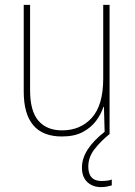

<svg xmlns="http://www.w3.org/2000/svg" viewBox="-20 -548 553 785"><path d="M428 -528V0H408L405 -111H403Q393 -81 372.5 -53.5Q352 -26 318 -8Q284 10 233 10Q77 10 77 -174V-528H103V-179Q103 -94 137 -54.5Q171 -15 234 -15Q309 -15 355.5 -66.5Q402 -118 402 -227V-528ZM341 133Q341 192 395 192Q407 192 419 190.5Q431 189 437 186V210Q430 212 418.5 214.5Q407 217 393 217Q359 217 337 196.5Q315 176 315 137Q315 63 409 -10L428 0Q391 30 366 62.5Q341 95 341 133Z"/></svg>

Font: Noto Sans Kannada SemiCondensed Thin
Style: Regular
Weight: 100
Width: 4
Designer: Jelle Bosma - Monotype Design Team
Foundry: Monotype Imaging Inc.
Version: Version 2.005; ttfautohint (v1.8.4.7-5d5b)